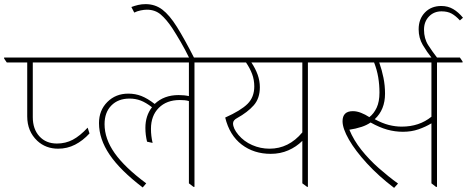

<svg xmlns="http://www.w3.org/2000/svg" viewBox="-44 -901 2265 931"><path d="M238 -180Q178 -180 137 -218Q88 -264 88 -337V-598H-11L-24 -617V-622H383L396 -603V-598H115V-333Q115 -275 147 -240Q179 -205 232 -205Q274 -205 309 -223.5Q344 -242 381 -282L390 -254Q358 -219 320 -199.5Q282 -180 238 -180Z M648 8Q539 -75 487.5 -151Q436 -227 436 -304Q436 -366 476.5 -406.5Q517 -447 578 -447Q612 -447 641.5 -435.5Q671 -424 706 -397Q751 -440 822 -440Q850 -440 872 -435V-598H361L348 -617V-622H1010L1023 -603V-598H899V5H894L872 -12V-411Q862 -414 851 -415Q840 -416 828 -416Q764 -416 726 -378Q688 -340 688 -276Q688 -259 690 -242Q692 -225 696 -208L669 -214Q665 -231 663 -247Q661 -263 661 -281Q661 -340 693 -381Q663 -404 638 -413.5Q613 -423 584 -423Q529 -423 496 -389.5Q463 -356 463 -299Q463 -228 512 -158.5Q561 -89 665 -12Z M874 -619Q853 -662 832 -698Q811 -734 791 -765Q763 -807 735.5 -830.5Q708 -854 668 -854Q655 -854 638 -850.5Q621 -847 607 -840L593 -867Q609 -873 626 -877Q643 -881 662 -881Q708 -881 743 -854.5Q778 -828 814 -770.5Q850 -713 898 -619Z M1269 -155Q1187 -155 1128 -200Q1069 -245 1048 -331Q1124 -365 1156.5 -397.5Q1189 -430 1189 -482Q1189 -514 1178.5 -542Q1168 -570 1149 -598H988L975 -617V-622H1560L1573 -603V-598H1449V5H1445L1422 -12V-218Q1393 -189 1354 -172Q1315 -155 1269 -155ZM1112 -247Q1139 -215 1179 -197.5Q1219 -180 1263 -180Q1356 -180 1422 -259V-598H1175Q1195 -568 1205.5 -538.5Q1216 -509 1216 -478Q1216 -424 1186.5 -390.5Q1157 -357 1105 -328Q1097 -324 1091.5 -317.5Q1086 -311 1086 -303Q1086 -278 1112 -247Z M1867 10Q1792 -47 1735.5 -108.5Q1679 -170 1648 -224Q1617 -278 1617 -313Q1617 -362 1667 -362Q1686 -362 1706.5 -354Q1727 -346 1747 -333Q1769 -350 1782.5 -379Q1796 -408 1796 -452Q1796 -490 1790 -526Q1784 -562 1770 -598H1538L1525 -617V-622H2186L2199 -603V-598H2075V5H2070L2048 -12V-303Q2020 -286 1985.5 -274Q1951 -262 1910 -262Q1871 -262 1833.5 -272.5Q1796 -283 1753 -307Q1734 -294 1710 -286Q1679 -276 1650 -272Q1671 -221 1708.5 -174Q1746 -127 1792.5 -86Q1839 -45 1886 -11ZM1823 -447Q1823 -369 1773 -323Q1810 -303 1841.5 -295Q1873 -287 1904 -287Q1989 -287 2048 -335V-598H1795Q1808 -561 1815.5 -523.5Q1823 -486 1823 -447Z M2078 -618H2051Q2026 -649 2006 -683Q1986 -717 1986 -759Q1986 -809 2016.5 -840.5Q2047 -872 2096 -872Q2128 -872 2153.5 -857Q2179 -842 2201 -815L2186 -802Q2166 -824 2146 -835Q2126 -846 2097 -846Q2060 -846 2036 -821Q2012 -796 2012 -757Q2012 -714 2032.5 -682Q2053 -650 2078 -618Z"/></svg>

Font: Noto Serif Devanagari Thin
Style: Regular
Weight: 100
Designer: Universal Thirst, Indian Type Foundry and the Monotype Design Team
Foundry: Monotype Imaging Inc.
Version: Version 2.004; ttfautohint (v1.8.4.7-5d5b)